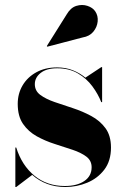

<svg xmlns="http://www.w3.org/2000/svg" viewBox="-20 -739 494 769"><path d="M311 -589 169.5 -552 167.5 -554.5 247.5 -682Q263 -708.5 286 -715.5Q309 -722.5 330.2 -715.5Q351.5 -708.5 361.5 -693.5Q373.5 -675.5 371.2 -653Q369 -630.5 353.8 -612Q338.5 -593.5 311 -589ZM45 10H41.5V-148H45Q67.5 -76.5 118 -35.2Q168.5 6 239.5 6Q288.5 6 317.8 -14Q347 -34 347 -69Q347 -96 325.5 -112Q304 -128 270.2 -139.2Q236.5 -150.5 198.8 -162.5Q161 -174.5 127.2 -193.2Q93.5 -212 72.2 -242.8Q51 -273.5 51 -323Q51 -364 70.5 -397Q90 -430 125.5 -449.5Q161 -469 208.5 -469Q243.5 -469 272 -457.5Q300.5 -446 322 -428L385.5 -470H389V-330H385.5Q373 -362 350 -393.2Q327 -424.5 292 -445Q257 -465.5 209 -465.5Q166.5 -465.5 143 -447Q119.5 -428.5 119.5 -402Q119.5 -375 141.5 -358.8Q163.5 -342.5 198.2 -330.5Q233 -318.5 272 -305.8Q311 -293 345.8 -274.2Q380.5 -255.5 402.5 -225.5Q424.5 -195.5 424.5 -148Q424.5 -94.5 397.8 -59.5Q371 -24.5 329.2 -7.2Q287.5 10 242 10Q202 10 168.8 -2.5Q135.5 -15 109 -38.5Z"/></svg>

Font: Bodoni* 48
Style: Bold
Weight: 700
Version: Version 2.2